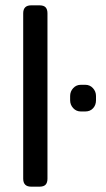

<svg xmlns="http://www.w3.org/2000/svg" viewBox="-20 -700 397 720"><path d="M67 -30V-650Q67 -680 97 -680H128Q144 -680 151 -672.5Q158 -665 158 -650V-30Q158 -15 151 -7.5Q144 0 128 0H97Q67 0 67 -30ZM243 -324V-340Q243 -357 254.5 -369.5Q266 -382 283 -382H300Q317 -382 328.5 -369.5Q340 -357 340 -340V-324Q340 -306 329 -294Q318 -282 300 -282H283Q266 -282 254.5 -294.5Q243 -307 243 -324Z"/></svg>

Font: Mitr Light
Style: Regular
Weight: 300
Designer: Thanarat Vachiruckul
Foundry: Cadson Demak
Version: Version 1.002